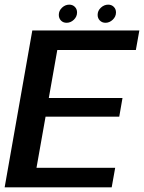

<svg xmlns="http://www.w3.org/2000/svg" viewBox="-35 -806 620 826"><path d="M-15 0H445.5L460.5 -84H122L161 -304H478L492 -384.5H175L211.5 -591H549.5L564.5 -675H104ZM251.5 -708Q269 -708 282.8 -721.2Q296.5 -734.5 296.5 -752.5Q296.5 -767 287 -776.5Q277.5 -786 263 -786Q245.5 -786 231.8 -773Q218 -760 218 -742Q218 -727.5 227.2 -717.8Q236.5 -708 251.5 -708ZM419 -708Q436 -708 450 -721.2Q464 -734.5 464 -752.5Q464 -767 454.5 -776.5Q445 -786 430.5 -786Q413 -786 399 -773Q385 -760 385 -742Q385 -727.5 394.5 -717.8Q404 -708 419 -708Z"/></svg>

Font: Anybody UltraCondensed Thin Medium
Style: Italic
Weight: 500
Italic angle: -10°
Version: Version 1.111